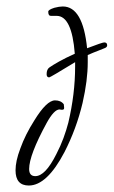

<svg xmlns="http://www.w3.org/2000/svg" viewBox="-20 -553 351 593"><path d="M69 20Q28 20 28 -27Q28 -41 31.5 -57.5Q35 -74 43 -95Q58 -137 86 -181Q124 -243 150 -243Q168 -243 177 -231Q178 -224 178 -221.5Q178 -219 178 -219Q178 -214 172 -214H168Q167 -215 164 -215Q147 -215 124 -173Q70 -74 70 -31Q70 -9 89 -9Q120 -9 154 -77Q167 -102 176 -126.5Q185 -151 191 -174Q212 -263 212 -347V-361Q135 -314 132 -314Q124 -314 124 -324Q124 -339 133 -345Q143 -352 162.5 -363Q182 -374 211 -387Q202 -504 155 -504H137Q129 -504 129 -517Q129 -523 148 -529Q163 -533 174 -533Q236 -533 249 -404Q296 -422 302 -422Q311 -422 311 -413Q311 -408 305 -405Q296 -401 282.5 -396Q269 -391 251 -383V-361Q251 -333 247 -301.5Q243 -270 235 -235Q216 -155 179 -83Q125 20 69 20Z"/></svg>

Font: Ruthie
Style: Regular
Weight: 400
Designer: Robert E. Leuschke
Foundry: Robert E. Leuschke
Version: Version 1.012